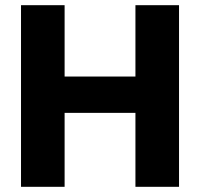

<svg xmlns="http://www.w3.org/2000/svg" viewBox="-20 -720 771 740"><path d="M61 0V-700H229V-425H502V-700H670V0H502V-285H229V0Z"/></svg>

Font: MuseoModerno SemiBold
Style: Bold
Weight: 700
Version: Version 1.001